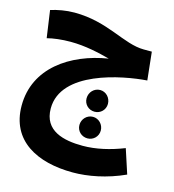

<svg xmlns="http://www.w3.org/2000/svg" viewBox="-122 -679 952 1051"><g transform="rotate(15 354.0 -153.0)"><path d="M678 205 633 67C554 98 476 116 401 116C293 116 180 90 180 -37C180 -248 511 -311 651 -321L634 -480H589C473 -480 362 -577 171 -577C122 -577 76 -568 37 -556L59 -402C93 -411 141 -417 191 -417C276 -417 356 -398 416 -382C205 -348 22 -224 22 -11C22 188 184 271 387 271C471 271 575 252 678 205ZM416 -81C449 -81 476 -107 476 -141C476 -176 449 -204 416 -204C382 -204 355 -176 355 -141C355 -107 382 -81 416 -81ZM416 70C449 70 476 44 476 10C476 -24 449 -52 416 -52C382 -52 355 -24 355 10C355 44 382 70 416 70Z"/></g></svg>

Font: Noto Sans Arabic UI Extra
Style: Regular
Weight: 800
Designer: Nadine Chahine - Monotype Design Team
Foundry: Monotype Imaging Inc.
Version: Version 1.900